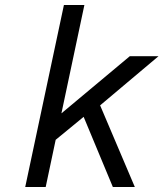

<svg xmlns="http://www.w3.org/2000/svg" viewBox="-20 -749 658 769"><path d="M163 0H81L236 -729H318L226 -295L500 -524H615L381 -327L520 0H432L315 -281L203 -189Z"/></svg>

Font: Fragment Mono SC
Style: Italic
Weight: 400
Italic angle: -12°
Monospace: yes
Designer: Wei Huang based on Nimbus Sans by URW Studio, based on Helvetica by Max Miedinger.
Foundry: Wei Huang
Version: Version 1.012; ttfautohint (v1.8.4.7-5d5b)